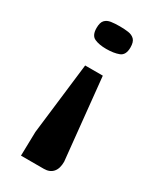

<svg xmlns="http://www.w3.org/2000/svg" viewBox="-139 -433 498 603"><g transform="rotate(30 109.5 -131.5)"><path d="M142 -224 172 71Q172 96 160.5 109Q149 122 128 122H45L47 35L78 -224ZM173 -344Q173 -316 154.5 -309Q136 -302 109 -302Q83 -302 66.5 -309.5Q50 -317 50 -344Q50 -364 58 -372.5Q66 -381 79.5 -383Q93 -385 111 -385Q128 -385 142 -383Q156 -381 164.5 -372.5Q173 -364 173 -344Z"/></g></svg>

Font: Genos SemiBold
Style: Regular
Weight: 600
Designer: Robert E. Leuschke
Foundry: Robert E. Leuschke
Version: Version 1.010